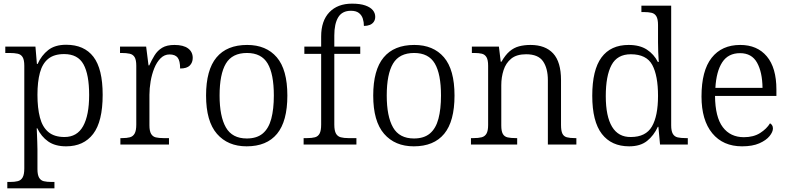

<svg xmlns="http://www.w3.org/2000/svg" viewBox="-20 -791 4322 1051"><path d="M20 240V205H36Q61 205 78 200.5Q95 196 104 180Q113 164 113 131V-431Q113 -463 104 -478Q95 -493 77 -497Q59 -501 32 -501H9V-536H174L182 -441H186Q207 -488 244 -517Q281 -546 342 -546Q441 -546 491.5 -480Q542 -414 542 -272Q542 -126 490 -58Q438 10 342 10Q282 10 244 -16.5Q206 -43 184 -89H181Q182 -74 182.5 -54.5Q183 -35 184 -14Q185 7 185 28V135Q185 166 194 181.5Q203 197 220 201Q237 205 262 205H278V240ZM333 -41Q402 -41 435 -100.5Q468 -160 468 -271Q468 -383 437 -439Q406 -495 331 -495Q276 -495 244 -469Q212 -443 198.5 -393Q185 -343 185 -272Q185 -200 198.5 -148Q212 -96 244.5 -68.5Q277 -41 333 -41Z M639 0V-35H649Q674 -35 691 -39.5Q708 -44 717 -60Q726 -76 726 -109V-431Q726 -463 717 -478Q708 -493 690 -497Q672 -501 645 -501H637V-536H780L793 -433H797Q810 -462 826 -488Q842 -514 867.5 -529.5Q893 -545 935 -545Q984 -545 1009.5 -526Q1035 -507 1035 -474Q1035 -449 1019 -432.5Q1003 -416 966 -416Q966 -458 952.5 -475.5Q939 -493 908 -493Q880 -493 859 -472Q838 -451 824.5 -417.5Q811 -384 804.5 -345.5Q798 -307 798 -272V-105Q798 -74 807 -58.5Q816 -43 833 -39Q850 -35 875 -35H905V0Z M1330 10Q1227 10 1167.5 -58.5Q1108 -127 1108 -268Q1108 -408 1165 -476.5Q1222 -545 1333 -545Q1437 -545 1495 -477.5Q1553 -410 1553 -268Q1553 -127 1496.5 -58.5Q1440 10 1330 10ZM1331 -33Q1386 -33 1418.5 -60.5Q1451 -88 1465 -141Q1479 -194 1479 -268Q1479 -386 1445 -443.5Q1411 -501 1332 -501Q1251 -501 1216.5 -443Q1182 -385 1182 -268Q1182 -154 1216.5 -93.5Q1251 -33 1331 -33Z M1642 0V-35H1661Q1687 -35 1704 -39.5Q1721 -44 1729.5 -60Q1738 -76 1738 -109V-496H1646V-536H1738V-591Q1738 -677 1783 -724Q1828 -771 1907 -771Q1952 -771 1980 -761Q2008 -751 2021 -735Q2034 -719 2034 -699Q2034 -683 2026 -671.5Q2018 -660 2004 -654.5Q1990 -649 1972 -649Q1972 -670 1966 -689Q1960 -708 1944.5 -720Q1929 -732 1901 -732Q1853 -732 1831.5 -696.5Q1810 -661 1810 -597V-536H1952V-496H1810V-109Q1810 -76 1819 -60Q1828 -44 1845.5 -39.5Q1863 -35 1887 -35H1931V0Z M2245 10Q2142 10 2082.5 -58.5Q2023 -127 2023 -268Q2023 -408 2080 -476.5Q2137 -545 2248 -545Q2352 -545 2410 -477.5Q2468 -410 2468 -268Q2468 -127 2411.5 -58.5Q2355 10 2245 10ZM2246 -33Q2301 -33 2333.5 -60.5Q2366 -88 2380 -141Q2394 -194 2394 -268Q2394 -386 2360 -443.5Q2326 -501 2247 -501Q2166 -501 2131.5 -443Q2097 -385 2097 -268Q2097 -154 2131.5 -93.5Q2166 -33 2246 -33Z M2558 0V-35H2571Q2599 -35 2616.5 -39.5Q2634 -44 2643 -59.5Q2652 -75 2652 -107V-431Q2652 -463 2643 -478Q2634 -493 2617.5 -497Q2601 -501 2576 -501H2563V-536H2711L2721 -453H2725Q2746 -490 2769.5 -510Q2793 -530 2821.5 -537.5Q2850 -545 2884 -545Q2965 -545 3008 -498.5Q3051 -452 3051 -352V-107Q3051 -75 3058.5 -59.5Q3066 -44 3083 -39.5Q3100 -35 3127 -35H3135V0H2979V-352Q2979 -417 2952.5 -455.5Q2926 -494 2860 -494Q2808 -494 2778.5 -470Q2749 -446 2736.5 -407Q2724 -368 2724 -325V-104Q2724 -73 2732.5 -58Q2741 -43 2758.5 -39Q2776 -35 2803 -35H2811V0Z M3424 10Q3327 10 3274.5 -58Q3222 -126 3222 -267Q3222 -408 3272.5 -476.5Q3323 -545 3421 -545Q3482 -545 3521 -519.5Q3560 -494 3581 -452H3586Q3584 -478 3583 -507.5Q3582 -537 3582 -560V-654Q3582 -686 3573 -701.5Q3564 -717 3546.5 -721Q3529 -725 3505 -725H3491V-760H3654V-105Q3654 -74 3663 -58.5Q3672 -43 3689.5 -39Q3707 -35 3734 -35H3745V0H3593L3584 -97H3581Q3559 -49 3522 -19.5Q3485 10 3424 10ZM3433 -41Q3515 -41 3548.5 -98.5Q3582 -156 3582 -266Q3582 -377 3550.5 -435.5Q3519 -494 3433 -494Q3359 -494 3327.5 -435Q3296 -376 3296 -265Q3296 -154 3330.5 -97Q3365 -40 3433 -41Z M4042 10Q3938 10 3879 -61.5Q3820 -133 3820 -263Q3820 -404 3875.5 -474.5Q3931 -545 4032 -545Q4125 -545 4177.5 -482.5Q4230 -420 4230 -301V-266H3894Q3895 -150 3936.5 -95Q3978 -40 4052 -40Q4105 -40 4141 -63Q4177 -86 4195 -116Q4201 -113 4206 -106Q4211 -99 4211 -88Q4211 -69 4192.5 -46Q4174 -23 4136.5 -6.5Q4099 10 4042 10ZM4154 -310Q4153 -396 4124 -448Q4095 -500 4031 -500Q3966 -500 3933.5 -450Q3901 -400 3896 -310Z"/></svg>

Font: Noto Serif Tibetan Light
Style: Regular
Weight: 300
Version: Version 2.103